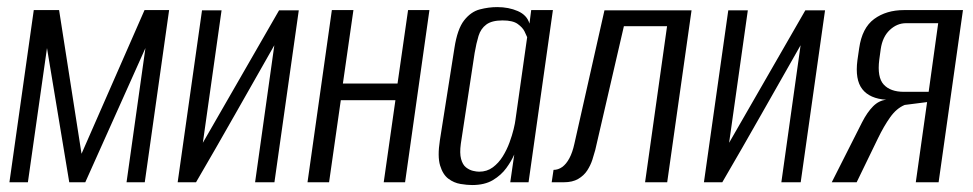

<svg xmlns="http://www.w3.org/2000/svg" viewBox="-20 -524 2796 552"><path d="M7.1 0 77.1 -495H149.9L214.4 -81.9L395.5 -495H466.2L396.2 0H343.8L398.1 -385.8L225.2 0H179.1L115.1 -385.8L60.2 0Z M490.8 0 560.8 -494.3H617L563.2 -113.5L782.3 -494.3H839L769 0H713.4L768.7 -393.9Q712.3 -295 656.8 -196.9Q601.3 -98.9 543.6 0Z M864.1 0 934.1 -495H996.1L965.8 -283.8H1122.9L1153.2 -495H1214.6L1144.6 0H1083.2L1116.8 -235.9H959.8L926.1 0Z M1337.3 8Q1323.1 8 1304.1 4.9Q1285.1 1.8 1269.2 -10.1Q1253.2 -22 1245.3 -48.1Q1237.4 -74.2 1244.7 -121L1286.5 -386Q1294.9 -440.7 1314.4 -465.5Q1333.9 -490.3 1359.2 -496.9Q1384.5 -503.6 1409.6 -503.6Q1442.5 -503.6 1468.8 -492.1Q1495.2 -480.5 1502.2 -456.2L1507.2 -495H1569.6L1499.6 0H1447L1458.5 -79.8Q1450.5 -61.3 1435.8 -41Q1421.1 -20.7 1397.3 -6.3Q1373.4 8 1337.3 8ZM1357.5 -30.4Q1379.9 -30.4 1396.7 -42.8Q1413.5 -55.2 1425.3 -74.2Q1437.1 -93.2 1444.8 -114.2Q1452.5 -135.2 1456.7 -152.7Q1460.9 -170.2 1461.9 -179.3L1495.6 -417.1Q1493.6 -422.4 1488 -433.7Q1482.5 -445 1468.4 -455.1Q1454.4 -465.3 1424.8 -465.3Q1394 -465.3 1378.1 -453.4Q1362.2 -441.6 1355.8 -420.8Q1349.4 -399.9 1344.6 -371.8L1304.9 -110.9Q1301.1 -83.5 1305.6 -67Q1310.1 -50.4 1319.6 -42.9Q1329.2 -35.4 1339.6 -32.9Q1350.1 -30.4 1357.5 -30.4Z M1566.1 0 1571.4 -35.6Q1584.8 -35.6 1596.4 -43.9Q1607.9 -52.2 1616.9 -68.9Q1625.9 -85.7 1631.3 -110.4L1717.8 -494.3H1968.2L1898.2 0H1834.6L1897.8 -448.7H1773.7L1691.3 -92.5Q1688 -80.2 1682.9 -64.3Q1677.7 -48.5 1668.2 -33.8Q1658.7 -19.2 1642.3 -9.6Q1626 0 1601 0Z M2003.8 0 2073.8 -494.3H2130L2076.2 -113.5L2295.3 -494.3H2352L2282 0H2226.4L2281.7 -393.9Q2225.3 -295 2169.8 -196.9Q2114.3 -98.9 2056.6 0Z M2371.3 0 2458.3 -172.1Q2473.3 -201.5 2490.2 -218.4Q2507 -235.2 2528 -237.2Q2480.3 -240.4 2459.1 -267.7Q2437.8 -294.9 2445.1 -350.9L2450.1 -385.2Q2458.4 -443.8 2493.2 -469.4Q2528.1 -495 2579.1 -495H2748.5L2678.5 0H2612.9L2645.4 -230.5L2581 -222.3Q2557.6 -212.6 2539.4 -187.1Q2521.2 -161.6 2503.8 -125.6L2442.9 0ZM2578.8 -260H2649.9L2677.3 -457.3H2584.7Q2558.8 -457.3 2538 -437.7Q2517.2 -418.1 2512.1 -382.9L2507.9 -352.4Q2501.5 -301.8 2520.7 -280.9Q2539.8 -260 2578.8 -260Z"/></svg>

Font: Alumni Sans SC Thin
Style: Italic
Weight: 100
Italic angle: -8°
Designer: Robert E. Leuschke
Foundry: Robert E. Leuschke
Version: Version 1.016